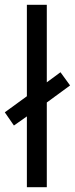

<svg xmlns="http://www.w3.org/2000/svg" viewBox="-37 -780 312 800"><path d="M75 0H158V-353L255 -424L215 -479L158 -437V-760H75V-379L-17 -312L21 -257L75 -295Z"/></svg>

Font: Noto Sans Lao Looped Condensed
Style: Regular
Weight: 400
Width: 3
Designer: Mark Frömberg, Ben Mitchell
Foundry: The Fontpad Ltd
Version: Version 1.003